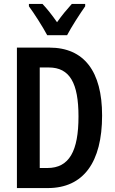

<svg xmlns="http://www.w3.org/2000/svg" viewBox="-20 -956 584 976"><path d="M220 -777H321C343 -819 385 -884 413 -924V-936H345C320 -908 296 -880 270 -843C245 -879 218 -913 196 -936H127V-924C151 -892 199 -817 220 -777ZM499 -369C499 -594 407 -714 231 -714H66V0H223C404 0 499 -131 499 -369ZM379 -364C379 -188 332 -102 221 -102H182V-613H228C335 -613 379 -533 379 -364Z"/></svg>

Font: Noto Sans Hebrew ExtraCondensed SemiBold
Style: Regular
Weight: 600
Width: 2
Designer: Ben Nathan
Foundry: Google LLC
Version: Version 3.001